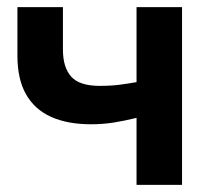

<svg xmlns="http://www.w3.org/2000/svg" viewBox="-20 -520 606 540"><path d="M364 0V-188.5Q329.5 -180 299 -175.2Q268.5 -170.5 236 -170.5Q170 -170.5 123.8 -191.2Q77.5 -212 53.2 -254.8Q29 -297.5 29 -363V-500H157V-380.5Q157 -330.5 180.2 -304.5Q203.5 -278.5 260 -278.5Q293 -278.5 317.2 -281.8Q341.5 -285 364 -289V-500H492V0Z"/></svg>

Font: Geologica Roman Medium
Style: Regular
Weight: 500
Designer: Sindre Bremnes, Frode Helland
Foundry: Monokrom Skriftforlag AS
Version: Version 1.010;gftools[0.9.28]